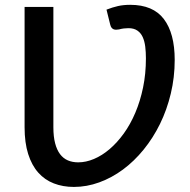

<svg xmlns="http://www.w3.org/2000/svg" viewBox="-20 -748 770 777"><path d="M411 -709Q435.5 -718.5 457.5 -723.5Q479.5 -728.5 507 -728.5Q599.5 -728.5 643.2 -670.8Q687 -613 687 -505.5Q687 -435 671.2 -369.2Q655.5 -303.5 627.5 -246.5Q599.5 -189.5 561.2 -142.5Q523 -95.5 477.8 -62Q432.5 -28.5 381.8 -10Q331 8.5 279 8.5Q234.5 8.5 197.8 -5.8Q161 -20 134.8 -49.5Q108.5 -79 94 -124.8Q79.5 -170.5 79.5 -233V-720H196V-233Q196 -195.5 203 -168.5Q210 -141.5 223 -124.2Q236 -107 254.5 -99Q273 -91 296.5 -91Q328 -91 360.5 -104.8Q393 -118.5 423.5 -144.5Q454 -170.5 480.8 -207.5Q507.5 -244.5 527.5 -291.5Q547.5 -338.5 559 -394Q570.5 -449.5 570.5 -512Q570.5 -537 567.8 -559.2Q565 -581.5 557.5 -598Q550 -614.5 536 -624.2Q522 -634 499.5 -634Q491 -634 480.8 -632.8Q470.5 -631.5 462 -629Q456.5 -628 451 -627.8Q445.5 -627.5 440.5 -629.2Q435.5 -631 431.8 -635.5Q428 -640 426 -648.5L411 -709Z"/></svg>

Font: Lato SemiBold
Style: Regular
Weight: 600
Designer: Lukasz Dziedzic with Adam Twardoch and Botio Nikoltchev
Foundry: tyPoland Lukasz Dziedzic
Version: Version 2.015; 2015-08-06; http://www.latofonts.com/